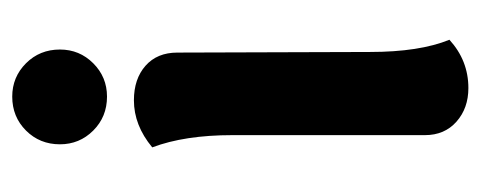

<svg xmlns="http://www.w3.org/2000/svg" viewBox="-256 -515 786 314"><g transform="rotate(-90 137.0 -358.0)"><path d="M136 -576Q103 -576 80.5 -598.5Q58 -621 58 -653Q58 -686 80.5 -708.5Q103 -731 136 -731Q168 -731 190.5 -708.5Q213 -686 213 -653Q213 -621 190.5 -598.5Q168 -576 136 -576ZM209 -146Q209 -65 229 -16Q195 15 150 15Q117 15 95 -4.5Q73 -24 73 -56V-371Q73 -449 53 -502Q89 -532 130 -532Q165 -532 186.5 -513Q208 -494 208 -461Z"/></g></svg>

Font: Arima Koshi Bold
Style: Regular
Weight: 700
Designer: Joana Correia and Natanael Gama
Foundry: NDISCOVER
Version: Version 1.019;PS 001.019;hotconv 1.0.88;makeotf.lib2.5.64775